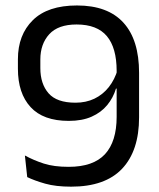

<svg xmlns="http://www.w3.org/2000/svg" viewBox="-20 -671 580 702"><path d="M261.5 -651Q374 -651 431.2 -588.2Q488.5 -525.5 488.5 -404.5V-242Q488.5 -120 426.5 -54.2Q364.5 11.5 240 11.5Q184 11.5 145.2 0.5Q106.5 -10.5 79.5 -23.5L71 -102.5Q103 -85 140 -73Q177 -61 231 -61Q321 -61 363.8 -107.2Q406.5 -153.5 406.5 -244V-412Q406.5 -496 370.8 -538.8Q335 -581.5 260 -581.5Q192.5 -581.5 160 -545.8Q127.5 -510 127.5 -453.5V-422Q127.5 -364.5 157.5 -330Q187.5 -295.5 256 -295.5Q294.5 -295.5 325.2 -310.2Q356 -325 377.8 -352.5Q399.5 -380 410.5 -417.5L418 -347H404Q394 -313.5 372 -286.8Q350 -260 315.2 -244.5Q280.5 -229 231.5 -229Q138 -229 91.8 -279.5Q45.5 -330 45.5 -419.5V-454.5Q45.5 -543.5 100 -597.2Q154.5 -651 261.5 -651Z"/></svg>

Font: Anek Gurmukhi Medium
Style: Regular
Weight: 400
Version: Version 1.003